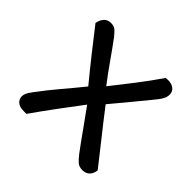

<svg xmlns="http://www.w3.org/2000/svg" viewBox="-126 -598 733 733"><g transform="rotate(45 241.0 -231.5)"><path d="M61 -72Q92 -114 126 -154Q160 -194 194 -236Q152 -287 116 -332.5Q80 -378 42 -427Q46 -447 56.5 -458Q67 -469 84 -469Q101 -469 110.5 -460.5Q120 -452 131 -438Q157 -403 184.5 -363.5Q212 -324 242 -285Q279 -332 312 -374.5Q345 -417 380 -468Q385 -469 391 -469Q412 -469 424 -459.5Q436 -450 436 -434Q436 -423 431.5 -413Q427 -403 417 -390Q386 -352 353.5 -312.5Q321 -273 289 -235Q328 -184 367.5 -134.5Q407 -85 446 -35Q444 -16 433 -5Q422 6 404 6Q387 6 376.5 -2.5Q366 -11 352 -29Q325 -65 296.5 -105.5Q268 -146 240 -184Q205 -138 169.5 -90Q134 -42 101 5H87Q64 5 52.5 -5Q41 -15 41 -30Q41 -38 44.5 -46.5Q48 -55 61 -72Z"/></g></svg>

Font: Baloo Bhai 2
Style: Regular
Weight: 400
Designer: Supriya Tembe, Noopur Datye and Ek Type
Foundry: Ek Type
Version: Version 1.640;PS 1.000;hotconv 16.6.51;makeotf.lib2.5.65220;